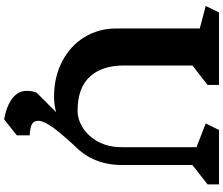

<svg xmlns="http://www.w3.org/2000/svg" viewBox="-96 -730 1090 938"><g transform="rotate(90 449.0 -261.0)"><path d="M786 -656V-310Q786 -171 691 -79Q615 4 592.5 40.5Q570 77 570 96Q570 118 586 127.5Q602 137 641 139V202L563 264Q497 252 460.5 223.5Q424 195 424 155Q424 125 432 106L528 10Q491 20 453 20Q357 20 280.5 -19.5Q204 -59 161.5 -128.5Q119 -198 119 -285V-692L9 -721L41 -786H395V-730L300 -656V-321Q300 -214 355 -154.5Q410 -95 521 -95Q563 -95 604 -120.5Q645 -146 672 -195Q699 -244 699 -311V-676L583 -721L615 -786H881V-730Z"/></g></svg>

Font: InknutAntiqua
Style: Bold
Weight: 700
Designer: Claus Eggers Srensen
Foundry: Claus Eggers Srensen
Version: Version 1.000; ttfautohint (v1.2) -l 7 -r 28 -G 50 -x 13 -D 